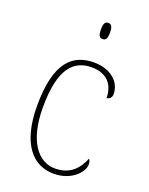

<svg xmlns="http://www.w3.org/2000/svg" viewBox="-141 -811 693 895"><g transform="rotate(20 205.5 -364.0)"><path d="M238 -658C253 -658 261 -666 261 -698C261 -729 253 -738 238 -738C224 -738 216 -729 216 -698C216 -666 224 -658 238 -658ZM238 10C328 10 378 -50 378 -85C378 -98 375 -106 370 -113C350 -62 313 -16 238 -15C152 -14 86 -97 86 -264C86 -456 147 -517 237 -517C315 -517 350 -469 350 -406C363 -407 375 -416 375 -434C375 -492 325 -542 239 -542C133 -542 58 -476 58 -263C58 -70 137 10 238 10Z"/></g></svg>

Font: Noto Serif Thai SemiCondensed Thin
Style: Regular
Weight: 100
Width: 4
Designer: Monotype Design Team
Foundry: Monotype Imaging Inc.
Version: Version 2.002